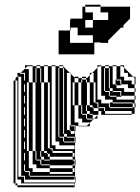

<svg xmlns="http://www.w3.org/2000/svg" viewBox="-20 -778 589 806"><path d="M85 -488H101V-432H117V-336H129V-432H117V-500H95L85 -490ZM549 -440H545V-450L539 -456H517V-472H501V-494L495 -500H485V-504H501V-494L539 -456H549ZM53 -408V-424H45V-408ZM85 -424H81V-440H85ZM465 -444H469V-440H465ZM489 -420H469V-424H465V-440H485V-424H489ZM549 -392H545V-408H517V-424H489V-444H469V-500H453V-504H469V-500H485V-456H501V-440H533V-424H545V-408H549ZM441 -396H453V-392H441ZM441 -348H453V-344H441ZM417 -300V-312H421V-300H533V-312H421V-300ZM345 -300H357V-296H345ZM53 -248V-264H45V-248ZM53 -232V-248H45V-232ZM273 -252H277V-248H273ZM249 -204H261V-200H249ZM53 -152V-168H45V-152ZM53 -136V-152H45V-136ZM153 -108H165V-104H153ZM153 -132H133V-144H129V-240H101V-336H117V-240H129V-336H101V-432H93V-144H101V-72H117V-56H189V-48H285V-56H189V-72H133V-88H117V-144H101V-240H117V-144H129V-108H133V-104H149V-88H153V-84H189V-72H285V-56H293V-72H285V-84H189V-88H153V-104H189V-108H165V-120H153ZM149 -456V-468H133V-456ZM53 -312V-328H45V-312ZM149 -440V-444H133V-440ZM85 -376H81V-392H85ZM321 -444V-432H325V-444ZM549 -424H545V-440H549ZM53 -392V-408H45V-392ZM441 -396H421V-420H437V-408H441ZM53 -376V-392H45V-376ZM489 -372H469V-376H441V-392H485V-376H489ZM85 -328H81V-344H85ZM53 -360V-376H45V-360ZM53 -344V-360H45V-344ZM53 -328V-344H45V-328ZM85 -280H81V-296H85ZM345 -324V-336H341V-324ZM357 -472H367L357 -462V-432H373V-348H381V-344H389V-328H393V-324H373V-328H369V-336H357V-432H345V-444H341V-450H325V-456H341V-450H345L357 -462ZM53 -296V-312H45V-296ZM341 -312V-324H325V-312ZM345 -300H325V-312H345ZM441 -420V-444H421V-468H437V-444H441V-468H421V-492H417V-396H421V-392H437V-376H441V-372H469V-360H545V-344H549V-328H545V-344H537V-348H453V-360H421V-376H405V-500H395L389 -494V-360H405V-344H437V-328H441V-324H537V-328H441V-344H537V-328H545V-300H533V-296H405V-312H393V-324H417V-312H421V-328H393V-348H381V-432H373V-472H367L389 -494V-504H405V-500H421V-492H437V-468H441V-492H437V-500H421V-504H437V-500H453V-424H465V-420H469V-408H501V-392H545V-376H549V-360H545V-376H489V-396H453V-408H441V-420H421V-444H437V-420ZM53 -280V-296H45V-280ZM85 -232H81V-248H85ZM345 -324H325V-336H321V-432H309V-450H295L293 -452V-456H309V-450H325V-444H341V-432H345V-336H357V-328H369V-324H373V-312H393V-300H395L389 -294V-280H375L389 -294V-296H369V-300H357V-312H345ZM53 -264V-280H45V-264ZM189 -240V-336H165V-432H153V-444H133V-456H149V-444H153V-468H133V-492H129V-432H133V-440H149V-432H153V-336H181V-240ZM53 -200V-216H45V-200ZM85 -184H81V-200H85ZM53 -216V-232H45V-216ZM153 -132V-144H149V-132ZM249 -204H229V-228H245V-216H249ZM53 -184V-200H45V-184ZM85 -136H81V-152H85ZM293 -184H249V-200H293ZM53 -168V-184H45V-168ZM189 -240H165V-336H153V-240H181V-156H189V-152H197V-144H201V-136H285V-120H293V-136H285V-144H201V-156H189ZM53 -120V-136H45V-120ZM85 -88H81V-104H85ZM53 -104V-120H45V-104ZM153 -108H133V-132H149V-120H153ZM53 -88V-104H45V-88ZM53 -72V-88H45V-72ZM53 -56V-72H45V-56ZM53 -40V-56H45V-40ZM53 -40H45V-24H53ZM293 -24H85V-40H69V-60H85V-56H101V-40H105V-36H293ZM85 -72V-88H81V-84H69V-108H81V-104H85V-120H81V-108H69V-132H81V-120H85V-136H81V-132H69V-156H81V-152H85V-168H81V-156H69V-180H81V-168H85V-184H81V-180H69V-204H81V-200H85V-216H81V-204H69V-228H81V-216H85V-232H81V-228H69V-252H81V-248H85V-264H81V-252H69V-276H81V-264H85V-280H81V-276H69V-300H81V-296H85V-312H81V-300H69V-324H81V-312H85V-328H81V-324H69V-348H81V-344H85V-360H81V-348H69V-372H81V-360H85V-376H81V-372H69V-396H81V-392H85V-408H81V-396H69V-420H81V-408H85V-424H81V-420H69V-444H81V-440H85V-456H81V-444H69V-456H57V-462L53 -458V-456H57V-36H81V-12H295V0H293V-8H69V-24H45V-8H53V0H293V8H53V0H45V-8H37V-440H45V-424H53V-440H45V-450L53 -458V-472H67L63 -468H81V-456H85V-472H67L85 -490V-504H117V-500H133V-492H149V-468H153V-492H149V-500H133V-504H149V-500H165V-432H181V-336H189V-432H181V-500H165V-504H181V-500H197V-168H213V-152H293V-168H229V-184H213V-500H197V-504H213V-500H229V-492H245V-468H249V-492H245V-500H229V-504H245V-500L273 -472H277V-468L293 -452V-432H309V-336H321V-300H325V-296H341V-280H345V-276H369V-280H345V-296H369V-280H375L357 -262V-248H309V-250H345L357 -262V-264H325V-280H309V-336H293V-432H285V-336H293V-264H309V-250H297V-228H295V-250H297V-252H277V-468L273 -472H261V-232H273V-228H277V-216H293V-228H277V-232H273V-248H293V-228H295V-204H297V-180H295V-204H261V-216H249V-228H229V-252H245V-228H249V-252H229V-276H245V-252H249V-276H229V-300H245V-276H249V-300H229V-324H245V-300H249V-324H229V-348H245V-324H249V-348H229V-372H245V-348H249V-372H229V-396H245V-372H249V-396H229V-420H245V-396H249V-420H229V-444H245V-420H249V-444H229V-468H245V-444H249V-468H229V-492H225V-204H229V-200H245V-184H249V-180H295V-108H297V-84H295V-108H285V-120H189V-132H181V-136H177V-144H165V-240H153V-144H165V-136H177V-132H181V-120H189V-108H285V-104H293V-88H285V-84H295V-36H297V-12H295V-36H293V-40H105V-60H85V-72H81V-60H69V-84H81V-72ZM370 -662V-694H338V-662ZM370 -598V-630H306V-662H276V-650H274V-598ZM226 -550V-650H274V-694H276V-700H326V-750H338V-726H370V-694H434V-726H402V-750H338V-758H402V-750H526V-700L498 -672V-662H488L434 -608V-598H402V-600H376V-550Z"/></svg>

Font: Rubik Broken Fax
Style: Regular
Weight: 400
Designer: Hubert and Fischer, NaN
Foundry: Hubert and Fischer, NaN
Version: Version 2.201